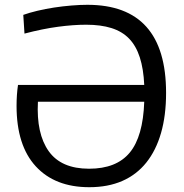

<svg xmlns="http://www.w3.org/2000/svg" viewBox="-20 -770 768 800"><path d="M49 -329Q49 -375 55 -416H581Q578 -483 562.5 -531Q547 -579 518 -609Q489 -639 444.5 -653Q400 -667 339 -667Q286 -667 222 -658.5Q158 -650 82 -630L77 -708Q102 -717 135.5 -725Q169 -733 205 -738.5Q241 -744 277.5 -747Q314 -750 344 -750Q672 -750 672 -383Q672 -289 651 -216Q630 -143 589.5 -92.5Q549 -42 489.5 -16Q430 10 352 10Q209 10 129 -77Q49 -164 49 -329ZM351 -67Q465 -67 520.5 -134Q576 -201 581 -346H138Q131 -213 183 -140Q235 -67 351 -67Z"/></svg>

Font: Encode Sans Wide
Style: Regular
Weight: 400
Designer: Pablo Impallari, Andres Torresi
Foundry: Pablo Impallari, Andres Torresi
Version: Version 1.000; ttfautohint (v1.00) -l 8 -r 50 -G 200 -x 14 -